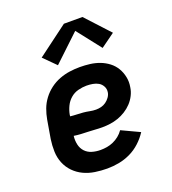

<svg xmlns="http://www.w3.org/2000/svg" viewBox="-140 -869 879 982"><g transform="rotate(-20 300.0 -378.0)"><path d="M276 8Q243 8 210 3Q177 -2 148.5 -15.5Q120 -29 98 -51.5Q76 -74 64 -103.5Q52 -133 51 -166Q50 -199 55 -233L72 -333Q77 -361 87 -388Q97 -415 115 -439Q133 -463 157 -481Q181 -499 208.5 -509.5Q236 -520 264 -524Q292 -528 320 -528Q348 -528 375.5 -524.5Q403 -521 428 -511.5Q453 -502 474 -486Q495 -470 508.5 -447.5Q522 -425 527.5 -398Q533 -371 528 -343Q525 -321 514.5 -300Q504 -279 488 -262Q472 -245 452 -232.5Q432 -220 410.5 -212.5Q389 -205 367 -202Q345 -199 323 -199Q304 -199 285 -200.5Q266 -202 247 -202.5Q228 -203 209 -204Q190 -205 171 -208Q168 -184 173 -161Q178 -138 193 -122Q208 -106 230 -99.5Q252 -93 276 -93Q294 -93 311.5 -96Q329 -99 346 -106.5Q363 -114 378 -126Q393 -138 404 -154L502 -108Q484 -80 458.5 -56.5Q433 -33 402.5 -18.5Q372 -4 340 2Q308 8 276 8ZM325 -295Q339 -295 353 -298.5Q367 -302 379 -310.5Q391 -319 400 -331.5Q409 -344 411 -357Q414 -375 406 -390Q398 -405 384.5 -413Q371 -421 354 -424Q337 -427 320 -427Q298 -427 274.5 -421Q251 -415 232.5 -399Q214 -383 203.5 -361Q193 -339 189 -317L188 -308Q205 -306 222.5 -305.5Q240 -305 257 -303.5Q274 -302 291 -298.5Q308 -295 325 -295ZM219 -575 154 -640 320 -764H421L540 -635L464 -580L362 -710Z"/></g></svg>

Font: Iosevka SS04 Extended
Style: Bold Italic
Weight: 700
Width: 7
Italic angle: -9°
Monospace: yes
Designer: Belleve Invis
Foundry: Belleve Invis
Version: Version 19.0.0; ttfautohint (v1.8.4)